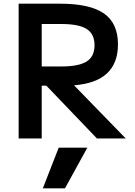

<svg xmlns="http://www.w3.org/2000/svg" viewBox="-20 -750 733 1040"><path d="M81 -730H306Q467 -730 543 -677Q619 -624 619 -510Q619 -306 381 -288L661 0H505L231 -286H206V0H81ZM312 -390Q407 -390 449.5 -417Q492 -444 492 -505Q492 -566 449.5 -593Q407 -620 312 -620H206V-390ZM212 270 298 50H453L332 270Z"/></svg>

Font: Enso SemiBold
Style: Regular
Weight: 600
Designer: Coji Morishita
Foundry: UNDERFOREST DESIGN
Version: Version 1.000